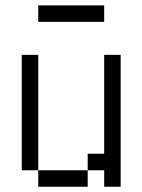

<svg xmlns="http://www.w3.org/2000/svg" viewBox="-20 -708 540 728"><path d="M375 -625V-687.5H125V-625ZM125 -62.5V0H312.5V-62.5ZM125 -62.5V-500H62.5V-62.5ZM375 -62.5V0H437.5Q437.5 0 437.5 -500H375Q375 -500 375 -125H312.5V-62.5Z"/></svg>

Font: Unifont
Style: Regular
Weight: 500
Version: Version 15.1.04